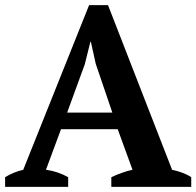

<svg xmlns="http://www.w3.org/2000/svg" viewBox="-20 -732 769 752"><path d="M0 0ZM247 0H0V-38Q16 -48 34.5 -55.5Q53 -63 71 -67L329 -712H403L654 -67Q674 -63 694 -55.5Q714 -48 729 -38V0H416V-38Q435 -47 457 -55Q479 -63 499 -67L441 -226H219L160 -67Q206 -61 247 -38ZM243 -291H420L355 -482L336 -568H334L312 -480Z"/></svg>

Font: PT Serif
Style: Bold
Weight: 700
Designer: A.Korolkova, O.Umpeleva, V.Yefimov
Foundry: ParaType Ltd
Version: Version 1.000W OFL; ttfautohint (v1.6)